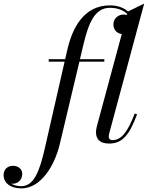

<svg xmlns="http://www.w3.org/2000/svg" viewBox="-205 -790 824 1070"><path d="M66.5 -460V-446.5H155L44 40C16.5 159.5 -15 247.5 -85.5 247.5C-109 247.5 -128.5 242 -143 233.5C-140 234 -137 234 -134.5 234C-106.5 234 -81 213.5 -81 178.5C-81 148.5 -108 134 -133 134C-163.5 134 -185 155 -185 186C-185 228 -148 260 -87 260C23 260 99.5 134 128.5 11.5L237.5 -446.5H376.5V-460H240.5L259.5 -540C288 -659.5 322 -746.5 407.5 -746.5C451.5 -746.5 484 -732 503.5 -712.5L502 -706.5C495.5 -708 489 -709 483.5 -709C455.5 -709 427 -688.5 427 -653.5C427 -619.5 451 -603.5 473.5 -600L334.5 -85C332 -76 330 -63 330 -53C330 -14.5 351.5 10 403.5 10C477.5 10 516 -38 559 -153L546 -157.5C504.5 -49.5 469.5 -9 420.5 -9C408.5 -9 401 -17.5 401 -28C401 -33 402 -40 403.5 -46L598.5 -770L508.5 -726C486.5 -745.5 453 -760 407.5 -760C262.5 -760 198 -635 170 -511.5L158 -460Z"/></svg>

Font: Bodoni* 16pt
Style: Italic
Weight: 400
Italic angle: -13°
Version: Version 2.3